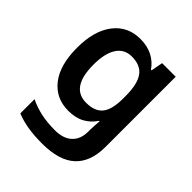

<svg xmlns="http://www.w3.org/2000/svg" viewBox="-217 -686 1059 1059"><g transform="rotate(45 313.0 -156.0)"><path d="M263 -552Q317 -552 357.5 -531.5Q398 -511 424 -473H429L442 -542H548V6Q548 122 484 181Q420 240 287 240Q225 240 176 232Q127 224 85 207V96Q128 117 176.5 127.5Q225 138 286 138Q351 138 386 105Q421 72 421 13V-3Q421 -16 422.5 -36.5Q424 -57 425 -71H421Q396 -33 357 -11.5Q318 10 262 10Q164 10 107 -63Q50 -136 50 -270Q50 -403 107.5 -477.5Q165 -552 263 -552ZM298 -450Q241 -450 210.5 -403.5Q180 -357 180 -269Q180 -91 300 -91Q368 -91 398 -129Q428 -167 428 -250V-272Q428 -364 397.5 -407Q367 -450 298 -450Z"/></g></svg>

Font: Noto Sans Lao UI SemBd
Style: Regular
Weight: 600
Designer: Monotype Design Team
Foundry: Monotype Imaging Inc.
Version: Version 2.000; ttfautohint (v1.8.4.7-5d5b)